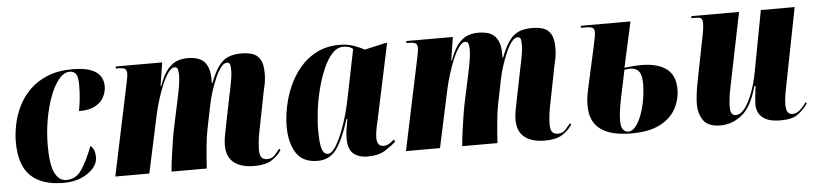

<svg xmlns="http://www.w3.org/2000/svg" viewBox="-38 -737 3993 939"><g transform="rotate(-5 1958.0 -268.0)"><path d="M243 9Q137 9 82 -43.5Q27 -96 27 -211Q27 -250 36 -295Q45 -340 66 -383.5Q87 -427 122.5 -462.5Q158 -498 210 -519.5Q262 -541 333 -541Q391 -541 424 -528Q457 -515 470.5 -493.5Q484 -472 484 -445Q484 -419 471.5 -393.5Q459 -368 429.5 -351Q400 -334 348 -334Q353 -361 356.5 -392.5Q360 -424 360 -461Q360 -502 349.5 -516Q339 -530 319 -530Q291 -530 266 -500Q241 -470 222 -419.5Q203 -369 192 -306.5Q181 -244 181 -178Q181 -86 201 -45Q221 -4 258 -4Q304 -4 332 -44.5Q360 -85 389 -160Q397 -154 404 -140.5Q411 -127 411 -101Q411 -73 389 -48Q367 -23 329.5 -7Q292 9 243 9Z M1178 8Q1115 8 1079.5 -20Q1044 -48 1044 -105Q1044 -125 1048 -148.5Q1052 -172 1059 -205L1088 -349Q1091 -362 1095.5 -383.5Q1100 -405 1103.5 -428Q1107 -451 1107 -468Q1107 -479 1105 -493Q1103 -507 1089 -507Q1074 -507 1059 -487.5Q1044 -468 1030.5 -436.5Q1017 -405 1006 -370Q995 -335 989 -303L966 -190Q959 -156 954 -102.5Q949 -49 946 0H773Q776 -34 781.5 -75Q787 -116 793.5 -155.5Q800 -195 806 -222L833 -348Q843 -395 847 -421Q851 -447 851 -468Q851 -477 848.5 -492Q846 -507 832 -507Q817 -507 801 -485Q785 -463 770.5 -428.5Q756 -394 744.5 -356.5Q733 -319 726 -288L664 0H497L591 -446Q593 -458 596 -471.5Q599 -485 599 -497Q599 -513 591 -519.5Q583 -526 558 -526H545L546 -536H774L756 -421H759Q779 -476 801.5 -502.5Q824 -529 848.5 -537.5Q873 -546 898 -546Q958 -546 982.5 -517.5Q1007 -489 1007 -436V-414H1010Q1030 -466 1050.5 -494.5Q1071 -523 1098 -534.5Q1125 -546 1163 -546Q1193 -546 1217 -538.5Q1241 -531 1255 -508Q1269 -485 1269 -440Q1269 -406 1262 -377Q1255 -348 1250 -319L1217 -152Q1212 -126 1210 -103.5Q1208 -81 1208 -70Q1208 -42 1217.5 -31Q1227 -20 1244 -20Q1268 -20 1281.5 -35Q1295 -50 1308 -66L1313 -58Q1294 -30 1264 -11Q1234 8 1178 8Z M1490 10Q1417 10 1385 -40.5Q1353 -91 1353 -170Q1353 -214 1363 -265Q1373 -316 1394.5 -365.5Q1416 -415 1450.5 -456Q1485 -497 1533.5 -521.5Q1582 -546 1646 -546Q1684 -546 1716 -534.5Q1748 -523 1767 -512L1868 -535H1878L1804 -186Q1802 -175 1797 -154.5Q1792 -134 1788.5 -113Q1785 -92 1785 -77Q1785 -35 1818 -35Q1832 -35 1844.5 -42.5Q1857 -50 1870 -62L1875 -50Q1856 -33 1823 -11.5Q1790 10 1736 10Q1690 10 1665 -12.5Q1640 -35 1640 -86Q1640 -110 1644 -132Q1648 -154 1652 -182H1648Q1617 -83 1583 -36.5Q1549 10 1490 10ZM1544 -20Q1563 -20 1585 -57Q1607 -94 1628 -155Q1649 -216 1663 -288L1710 -520Q1698 -530 1686 -532.5Q1674 -535 1662 -535Q1632 -535 1607.5 -508Q1583 -481 1564 -437Q1545 -393 1531.5 -340.5Q1518 -288 1511.5 -235.5Q1505 -183 1505 -140Q1505 -76 1513.5 -48Q1522 -20 1544 -20Z M2605 8Q2542 8 2506.5 -20Q2471 -48 2471 -105Q2471 -125 2475 -148.5Q2479 -172 2486 -205L2515 -349Q2518 -362 2522.5 -383.5Q2527 -405 2530.5 -428Q2534 -451 2534 -468Q2534 -479 2532 -493Q2530 -507 2516 -507Q2501 -507 2486 -487.5Q2471 -468 2457.5 -436.5Q2444 -405 2433 -370Q2422 -335 2416 -303L2393 -190Q2386 -156 2381 -102.5Q2376 -49 2373 0H2200Q2203 -34 2208.5 -75Q2214 -116 2220.5 -155.5Q2227 -195 2233 -222L2260 -348Q2270 -395 2274 -421Q2278 -447 2278 -468Q2278 -477 2275.5 -492Q2273 -507 2259 -507Q2244 -507 2228 -485Q2212 -463 2197.5 -428.5Q2183 -394 2171.5 -356.5Q2160 -319 2153 -288L2091 0H1924L2018 -446Q2020 -458 2023 -471.5Q2026 -485 2026 -497Q2026 -513 2018 -519.5Q2010 -526 1985 -526H1972L1973 -536H2201L2183 -421H2186Q2206 -476 2228.5 -502.5Q2251 -529 2275.5 -537.5Q2300 -546 2325 -546Q2385 -546 2409.5 -517.5Q2434 -489 2434 -436V-414H2437Q2457 -466 2477.5 -494.5Q2498 -523 2525 -534.5Q2552 -546 2590 -546Q2620 -546 2644 -538.5Q2668 -531 2682 -508Q2696 -485 2696 -440Q2696 -406 2689 -377Q2682 -348 2677 -319L2644 -152Q2639 -126 2637 -103.5Q2635 -81 2635 -70Q2635 -42 2644.5 -31Q2654 -20 2671 -20Q2695 -20 2708.5 -35Q2722 -50 2735 -66L2740 -58Q2721 -30 2691 -11Q2661 8 2605 8Z M3030 10Q2828 10 2828 -142Q2828 -167 2831 -188Q2834 -209 2841 -239L2883 -429Q2888 -454 2891.5 -470.5Q2895 -487 2895 -500Q2895 -511 2888.5 -518.5Q2882 -526 2853 -526H2828L2830 -536H3073L3024 -313Q3074 -319 3105 -319Q3186 -319 3229.5 -287Q3273 -255 3273 -187Q3273 -135 3248.5 -90Q3224 -45 3171 -17.5Q3118 10 3030 10ZM3016 0Q3036 0 3053 -22Q3070 -44 3082.5 -78.5Q3095 -113 3101.5 -152.5Q3108 -192 3108 -227Q3108 -271 3093.5 -288.5Q3079 -306 3052 -306Q3044 -306 3023 -303Q3007 -228 2993.5 -162.5Q2980 -97 2980 -53Q2980 -27 2990 -13.5Q3000 0 3016 0Z M3763 10Q3717 10 3691.5 -3Q3666 -16 3656 -36Q3646 -56 3646 -77Q3646 -88 3648 -108Q3650 -128 3652 -145.5Q3654 -163 3655 -168H3649Q3622 -69 3574 -30Q3526 9 3468 9Q3407 9 3384 -24.5Q3361 -58 3361 -104Q3361 -127 3365 -157Q3369 -187 3374 -212L3419 -440Q3424 -465 3425 -477.5Q3426 -490 3426 -498Q3426 -512 3420.5 -519Q3415 -526 3392 -526H3371L3372 -536H3606L3531 -168Q3525 -140 3522.5 -114.5Q3520 -89 3520 -76Q3520 -54 3527 -44.5Q3534 -35 3546 -35Q3570 -35 3591 -62.5Q3612 -90 3629.5 -136.5Q3647 -183 3657 -238L3713 -536H3879L3801 -138Q3792 -92 3792 -64Q3792 -16 3823 -16Q3842 -16 3859.5 -31Q3877 -46 3892 -68L3897 -61Q3875 -30 3847 -10Q3819 10 3763 10Z"/></g></svg>

Font: Noto Serif Display ExtraCondensed Black
Style: Italic
Weight: 900
Width: 2
Italic angle: -12°
Designer: Monotype Design Team
Foundry: Monotype Imaging Inc.
Version: Version 2.009